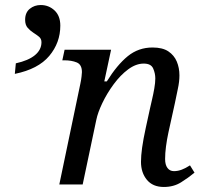

<svg xmlns="http://www.w3.org/2000/svg" viewBox="-20 -734 811 764"><path d="M632 10Q588 10 564.5 -18.5Q541 -47 541 -90Q541 -114 545.5 -146.5Q550 -179 560 -225L577 -303Q580 -317 585 -338Q590 -359 594 -382Q598 -405 598 -422Q598 -442 589.5 -461.5Q581 -481 552 -481Q521 -481 490 -458Q459 -435 432.5 -399Q406 -363 387.5 -324.5Q369 -286 363 -256L309 0H216L300 -402Q303 -416 304.5 -429.5Q306 -443 306 -447Q306 -477 285.5 -485.5Q265 -494 236 -494H228L237 -536H422L395 -410H405Q446 -476 488.5 -510.5Q531 -545 587 -545Q627 -545 650 -529.5Q673 -514 683.5 -489Q694 -464 694 -434Q694 -409 687.5 -379.5Q681 -350 676 -324L650 -206Q644 -178 640.5 -151Q637 -124 637 -101Q637 -78 646.5 -65.5Q656 -53 672 -53Q688 -53 703.5 -59Q719 -65 736 -76L754 -47Q730 -27 700.5 -8.5Q671 10 632 10ZM43 -482Q93 -493 119 -514.5Q145 -536 145 -566Q145 -580 135 -588Q125 -596 112.5 -604Q100 -612 90 -623.5Q80 -635 80 -655Q80 -684 98.5 -699Q117 -714 142 -714Q174 -714 197 -692.5Q220 -671 220 -632Q220 -564 176 -511.5Q132 -459 39 -440Z"/></svg>

Font: Noto Serif
Style: Italic
Weight: 400
Italic angle: -12°
Designer: Monotype Design Team
Foundry: Monotype Imaging Inc.
Version: Version 2.013